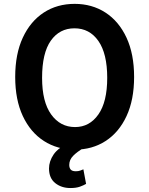

<svg xmlns="http://www.w3.org/2000/svg" viewBox="-20 -757 765 984"><path d="M667.3 -362.6Q667.3 -245.7 628.6 -162.3Q589.8 -78.8 521.3 -34.4Q452.8 9.9 363.6 9.9Q274.1 9.9 205.1 -34.4Q136 -78.8 96.9 -162.3Q57.9 -245.7 57.9 -362.6Q57.9 -480.1 96.8 -563.9Q135.7 -647.7 204.2 -692.5Q272.7 -737.2 362.6 -737.2Q451.7 -737.2 520.6 -692.5Q589.5 -647.7 628.4 -563.9Q667.3 -480.1 667.3 -362.6ZM529.5 -358Q529.5 -482.2 484.2 -547.1Q438.9 -611.9 361.5 -611.9Q285.2 -611.9 240.4 -548.5Q195.7 -485.1 195.7 -358Q195.7 -235.1 242.2 -170.5Q288.7 -105.8 364.7 -105.8Q438.9 -105.8 484.2 -170.5Q529.5 -235.1 529.5 -358ZM342 -29.8 410.9 0Q374.6 21.3 354.8 41.7Q334.9 62.1 334.9 88.4Q334.9 103 342.3 111.9Q349.8 120.7 368.3 120.7Q382.1 120.7 391.2 117.2Q400.2 113.6 407.3 110.8L421.2 185.4Q408.7 192.8 389.4 199.8Q370 206.7 340.9 206.7Q294.7 206.7 263 181.3Q231.2 155.9 231.2 106.5Q231.2 69.6 255 34.4Q278.8 -0.7 342 -29.8Z"/></svg>

Font: Interface
Style: Bold
Weight: 700
Designer: Rasmus Andersson
Foundry: rsms
Version: Version 1.8